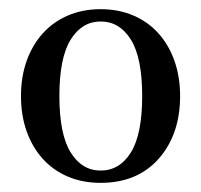

<svg xmlns="http://www.w3.org/2000/svg" viewBox="-20 -754 440 420"><path d="M200.2 -733.9Q239.7 -733.9 272 -720Q304.2 -706.1 326.9 -680.7Q349.6 -655.3 361.8 -620.4Q374 -585.4 374 -543.9Q374 -460 327.1 -406.7Q280.3 -354 200.2 -354Q160.2 -354 127.9 -367.9Q95.7 -381.8 73 -407.2Q50.3 -432.6 38.1 -467.3Q25.9 -502 25.9 -543.9Q25.9 -585.9 38.3 -620.8Q50.8 -655.8 73.5 -680.9Q96.2 -706.1 128.4 -720Q160.6 -733.9 200.2 -733.9ZM200.2 -707Q159.2 -707 134.5 -667.2Q109.9 -627.4 109.9 -543.9Q109.9 -460.4 134.5 -420.7Q159.2 -380.9 200.2 -380.9Q241.7 -380.9 266.4 -420.7Q291 -460.4 291 -543.9Q291 -627.4 266.4 -667.2Q241.7 -707 200.2 -707Z"/></svg>

Font: Jacques Francois
Style: Regular
Weight: 400
Designer: Manvel Shmavonyan, Alexei Vanyashin
Foundry: Cyreal (www.cyreal.org)
Version: Version 1.003